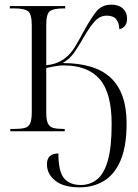

<svg xmlns="http://www.w3.org/2000/svg" viewBox="-20 -562 592 822"><path d="M321 240Q252 240 216.5 211.5Q181 183 181 142Q181 95 230 95Q230 173 254.5 201.5Q279 230 326 230Q365 230 395 206.5Q425 183 441.5 126Q458 69 458 -31Q458 -164 407 -223Q356 -282 252 -282Q236 -282 216 -278.5Q196 -275 178 -271V-81Q178 -49 185 -34Q192 -19 207.5 -14.5Q223 -10 251 -10H257V0H24V-10H42Q70 -10 86.5 -14.5Q103 -19 109.5 -34.5Q116 -50 116 -83V-454Q116 -502 100 -514Q84 -526 42 -526H22V-536H259V-526H252Q210 -526 194 -514.5Q178 -503 178 -456V-283Q204 -285 225.5 -294Q247 -303 261 -315Q282 -331 300 -360Q318 -389 339 -429Q371 -487 394 -514.5Q417 -542 457 -542Q488 -542 506 -525.5Q524 -509 524 -483Q524 -463 515 -451.5Q506 -440 491 -437Q490 -464 477.5 -479.5Q465 -495 437 -495Q408 -495 386 -471Q364 -447 337 -400Q316 -363 296.5 -335.5Q277 -308 248 -292Q387 -292 454.5 -228.5Q522 -165 522 -34Q522 66 495.5 126.5Q469 187 423.5 213.5Q378 240 321 240Z"/></svg>

Font: Noto Serif Display SemiCondensed Light
Style: Regular
Weight: 300
Width: 4
Designer: Monotype Design Team
Foundry: Monotype Imaging Inc.
Version: Version 2.009